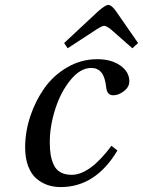

<svg xmlns="http://www.w3.org/2000/svg" viewBox="-20 -740 575 772"><path d="M237.8 -566.9 376 -695.8Q403.8 -720.2 416 -720.2Q428.2 -720.2 445.8 -695.8L535.2 -566.9L512.2 -545.9L426.8 -621.1Q407.7 -636.2 398.9 -636.2Q390.6 -636.2 367.2 -621.1L252 -545.9ZM81.1 -147.9Q81.1 -210 101.8 -272.5Q122.6 -335 158.9 -386.2Q195.3 -437.5 251 -469.7Q306.6 -502 371.1 -502Q427.2 -502 463.6 -476.6Q500 -451.2 500 -413.1Q500 -390.1 478.3 -373.5Q456.5 -356.9 436 -356.9Q410.6 -356.9 407.2 -387.2Q402.8 -430.2 387.7 -448.5Q372.6 -466.8 347.2 -466.8Q303.2 -466.8 263.9 -418.9Q224.6 -371.1 202.4 -302.2Q180.2 -233.4 180.2 -168Q180.2 -138.7 183.8 -117.2Q187.5 -95.7 196.5 -76.4Q205.6 -57.1 223.6 -47.1Q241.7 -37.1 268.1 -37.1Q341.3 -37.1 428.2 -153.8L452.1 -134.8Q364.3 12.2 224.1 12.2Q196.3 12.2 172.1 4.2Q147.9 -3.9 126.7 -21.7Q105.5 -39.6 93.3 -71.8Q81.1 -104 81.1 -147.9Z"/></svg>

Font: Linguistics Pro
Style: Italic
Weight: 400
Italic angle: -12°
Designer: Stefan Peev, Context Ltd
Foundry: Stefan Peev, Context Ltd
Version: Version 001.000